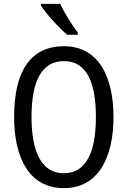

<svg xmlns="http://www.w3.org/2000/svg" viewBox="-20 -963 659 993"><path d="M291 -943H192V-934C217 -893 286 -818 328 -783H382V-795C353 -832 312 -898 291 -943ZM567 -358C567 -568 488 -724 311 -724C139 -724 53 -596 53 -359C53 -151 128 10 311 10C488 10 567 -148 567 -358ZM143 -358C143 -546 197 -647 311 -647C422 -647 476 -547 476 -358C476 -168 421 -67 310 -67C199 -67 143 -170 143 -358Z"/></svg>

Font: Noto Sans Kannada Condensed
Style: Regular
Weight: 400
Width: 3
Designer: Jelle Bosma - Monotype Design Team
Foundry: Monotype Imaging Inc.
Version: Version 2.005